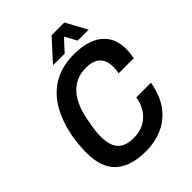

<svg xmlns="http://www.w3.org/2000/svg" viewBox="-246 -999 1139 1139"><g transform="rotate(-45 324.0 -429.5)"><path d="M302 12Q175 12 110 -47Q45 -106 45 -233Q45 -263 48 -294.5Q51 -326 56 -359Q76 -467 121.5 -543Q167 -619 238.5 -658.5Q310 -698 407 -698Q478 -698 532 -677Q586 -656 617 -612Q648 -568 648 -501Q648 -485 646 -467Q644 -449 641 -430H514Q517 -444 518 -456.5Q519 -469 519 -480Q519 -517 505 -542Q491 -567 464.5 -579Q438 -591 401 -591Q358 -591 323.5 -576.5Q289 -562 262.5 -534Q236 -506 218 -465Q200 -424 190 -371Q184 -343 181 -322.5Q178 -302 176 -287Q174 -272 173.5 -260.5Q173 -249 173 -238Q173 -190 187 -158Q201 -126 230.5 -110.5Q260 -95 304 -95Q353 -95 390 -113Q427 -131 452.5 -166.5Q478 -202 487 -255H610Q594 -163 550.5 -104Q507 -45 443 -16.5Q379 12 302 12ZM272 -739 392 -871H499L571 -739H479L419 -850L471 -849L370 -739Z"/></g></svg>

Font: Archivo SemiCondensed SemiBold
Style: Italic
Weight: 600
Width: 4
Italic angle: -10°
Designer: Hector Gatti
Foundry: Omnibus-Type
Version: Version 2.001